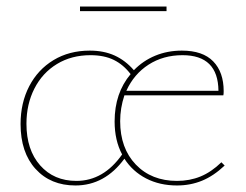

<svg xmlns="http://www.w3.org/2000/svg" viewBox="-20 -565 754 588"><path d="M490 -531H225V-545H490ZM668 -58Q634 -26 598.5 -11.5Q563 3 522 3Q469 3 427.5 -18.5Q386 -40 361 -79Q301 3 211 3Q135 3 89 -47.5Q43 -98 43 -185Q43 -250 69.5 -301Q96 -352 144 -381Q192 -410 255 -410Q298 -410 331 -395Q364 -380 390 -350Q418 -379 455.5 -394.5Q493 -410 537 -410Q601 -410 633 -377Q665 -344 665 -286Q665 -277 664 -273H361Q348 -234 348 -194Q348 -111 396 -61Q444 -11 522 -11Q561 -11 594 -24.5Q627 -38 658 -68ZM354 -92Q331 -135 331 -193Q331 -280 380 -338Q358 -367 328.5 -381.5Q299 -396 257 -396Q199 -396 154.5 -369Q110 -342 85.5 -294Q61 -246 61 -186Q61 -106 103 -58.5Q145 -11 214 -11Q297 -11 354 -92ZM367 -287H649Q648 -396 539 -396Q480 -396 435 -367Q390 -338 367 -287Z"/></svg>

Font: Ysabeau Infant Thin
Style: Regular
Weight: 200
Designer: Christian Thalmann (Catharsis Fonts)
Version: Version 0.003